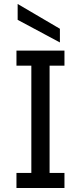

<svg xmlns="http://www.w3.org/2000/svg" viewBox="-20 -948 408 968"><path d="M63 0V-76H138V-617H63V-693H305V-617H230V-76H305V0ZM69 -928 282 -803V-734L69 -848Z"/></svg>

Font: Parkinsans Light
Style: Regular
Weight: 400
Version: Version 1.000